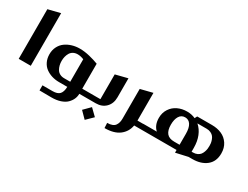

<svg xmlns="http://www.w3.org/2000/svg" viewBox="-72 -1146 2440 1890"><g transform="rotate(30 1148.0 -201.0)"><path d="M67.9 -564 205.1 -598.1V0H67.9Z M400.9 167V108.9H515.1Q571.3 108.9 595 82.8Q618.7 56.6 620.1 0H525.9Q482.9 0 444.3 -11.7Q405.8 -23.4 374.8 -46.1Q343.8 -68.8 325.7 -105.7Q307.6 -142.6 307.1 -189Q306.6 -237.8 326.2 -276.6Q345.7 -315.4 378.9 -339.4Q412.1 -363.3 453.4 -375.7Q494.6 -388.2 540 -388.2Q594.2 -388.2 653.1 -373.8Q711.9 -359.4 756.8 -341.8V-58.1H823.7Q828.1 -58.1 831.1 -55.2Q834 -52.2 834 -47.9V-9.8Q834 0 823.7 0H756.8Q756.8 31.2 744.1 60.1Q731.4 88.9 706.3 113.8Q681.2 138.7 637 153.6Q592.8 168.5 536.1 168ZM550.8 -58.1H620.1V-314Q582.5 -329.1 549.8 -329.1Q521.5 -329.1 500.2 -317.4Q479 -305.7 467 -285.6Q455.1 -265.6 449.5 -242.7Q443.8 -219.7 443.8 -193.8Q443.8 -167.5 449.7 -144.3Q455.6 -121.1 467.5 -101.1Q479.5 -81.1 501 -69.6Q522.5 -58.1 550.8 -58.1Z M1099.6 -374V-158.2Q1099.6 -86.9 1056.6 -43.5Q1013.7 0 942.9 0H826.7Q816.9 0 816.9 -9.8V-47.9Q816.9 -58.1 826.7 -58.1H962.9V-339.8ZM930.7 50.8 1004.9 123 930.7 195.8 858.9 123Z M1247.6 -338.9 1384.3 -373V-58.1H1451.2Q1455.6 -58.1 1458.5 -55.2Q1461.4 -52.2 1461.4 -47.9V-9.8Q1461.4 0 1451.2 0H1380.4Q1366.7 76.7 1306.6 122.3Q1246.6 168 1140.1 168L1137.2 110.8Q1170.4 110.8 1193.1 101.8Q1215.8 92.8 1227.1 75.9Q1238.3 59.1 1242.9 40.5Q1247.6 22 1247.6 -2.9Z M1764.2 -379.9Q1816.9 -379.9 1859.4 -359.9L1873 -387.2H2041Q2103 -387.2 2151.9 -365.7Q2200.7 -344.2 2231 -298.8Q2261.2 -253.4 2261.2 -189.9Q2261.2 -97.7 2200.2 -48.8Q2139.2 0 2041 0H1999L1862.3 30.8V0H1452.1Q1442.4 0 1442.4 -9.8V-48.8Q1442.4 -59.1 1452.1 -59.1H1604Q1553.2 -104.5 1553.2 -187Q1553.2 -245.6 1582.5 -290.3Q1611.8 -335 1659.4 -357.4Q1707 -379.9 1764.2 -379.9ZM1999 -59.1H2014.2Q2041.5 -59.1 2062 -68.8Q2082.5 -78.6 2093.8 -93Q2105 -107.4 2112.1 -127.4Q2119.1 -147.5 2121.1 -163.6Q2123 -179.7 2123 -196.8Q2123 -211.9 2121.1 -226.8Q2119.1 -241.7 2112.3 -261.2Q2105.5 -280.8 2094.2 -294.9Q2083 -309.1 2062.3 -319.1Q2041.5 -329.1 2014.2 -329.1H1909.2Q1952.1 -292 1975.6 -234.1Q1999 -176.3 1999 -103ZM1862.3 -59.1V-183.1Q1862.3 -250 1839.8 -285.4Q1817.4 -320.8 1776.4 -320.8Q1733.9 -320.8 1711.4 -284.7Q1689 -248.5 1689 -188Q1689 -124 1715.8 -91.6Q1742.7 -59.1 1801.3 -59.1Z"/></g></svg>

Font: Wesal
Style: Regular
Weight: 700
Designer: Ahmed zaza
Foundry: Ahmed zaza
Version: Version 2.01